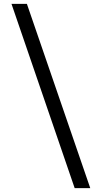

<svg xmlns="http://www.w3.org/2000/svg" viewBox="-20 -820 524 985"><path d="M363 145 39 -800H118L443 145Z"/></svg>

Font: Gudea
Style: Regular
Weight: 400
Designer: Agustina Mingote
Foundry: Agustina Mingote
Version: Version 1.002